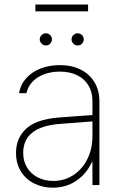

<svg xmlns="http://www.w3.org/2000/svg" viewBox="-20 -830 549 861"><path d="M240.2 -302.7Q276.9 -305.7 320.6 -308.8Q364.3 -312 394.5 -314V-377.9Q394.5 -417 376.7 -446.8Q358.9 -476.6 325.9 -492.7Q293 -508.8 249 -508.8Q191.4 -508.8 150.1 -483.2Q108.9 -457.5 98.6 -412.1H65.4Q71.8 -450.7 97.4 -479.2Q123 -507.8 162.6 -522.9Q202.1 -538.1 249 -538.1Q299.8 -538.1 339.8 -518.8Q379.9 -499.5 402.8 -462.6Q425.8 -425.8 425.8 -376V0H394.5V-102.5H391.6Q368.2 -50.8 322.3 -19.5Q276.4 11.7 216.8 11.7Q171.9 11.7 134 -6.8Q96.2 -25.4 74 -60.8Q51.8 -96.2 51.8 -144.5Q51.8 -209.5 96.4 -252Q141.1 -294.4 240.2 -302.7ZM218.8 -18.6Q268.1 -18.6 308.3 -44.4Q348.6 -70.3 371.6 -116.5Q394.5 -162.6 394.5 -220.7V-285.6L351.6 -282.2Q264.2 -274.9 249 -274.4Q84 -261.7 84 -144.5Q84 -106.9 101.6 -78.4Q119.1 -49.8 149.9 -34.2Q180.7 -18.6 218.8 -18.6ZM158.2 -653.3Q158.2 -664.6 166.5 -672.6Q174.8 -680.7 185.5 -680.7Q197.3 -680.7 205.1 -672.6Q212.9 -664.6 212.9 -653.3Q212.9 -642.1 205.1 -634Q197.3 -626 185.5 -626Q174.8 -626 166.5 -634.3Q158.2 -642.6 158.2 -653.3ZM300.8 -653.3Q300.8 -664.6 309.1 -672.6Q317.4 -680.7 328.1 -680.7Q339.8 -680.7 347.7 -672.6Q355.5 -664.6 355.5 -653.3Q355.5 -642.1 347.7 -634Q339.8 -626 328.1 -626Q317.4 -626 309.1 -634.3Q300.8 -642.6 300.8 -653.3ZM375 -779.3H138.7V-809.6H375Z"/></svg>

Font: Pretendard Std Thin
Style: Regular
Weight: 100
Designer: Base glyphs from Inter by Rasmus Andersson; Hangeul glyphs from Noto Sans CJK(Source Han Sans) by Jang Soo-young and Kan
Foundry: Kil Hyung-jin
Version: Version 1.309